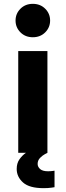

<svg xmlns="http://www.w3.org/2000/svg" viewBox="-20 -796 342 1000"><path d="M151 -602Q112 -602 86.5 -627.5Q61 -653 61 -689Q61 -725 86.5 -750.5Q112 -776 151 -776Q190 -776 215.5 -750.5Q241 -725 241 -689Q241 -653 215.5 -627.5Q190 -602 151 -602ZM75 0V-530H227V0Q227 0 214.5 6.5Q202 13 189 26Q176 39 176 58Q176 73 189 84.5Q202 96 230 96Q243 96 253.5 94.5Q264 93 264 93V179Q264 179 247.5 181.5Q231 184 207 184Q133 184 100 154.5Q67 125 67 84Q67 54 81.5 33.5Q96 13 115 0Z"/></svg>

Font: Be Vietnam Pro
Style: Bold
Weight: 700
Designer: Lam Bao, Tony Le, Vietanh Nguyen
Foundry: Yellow Type Foundry
Version: Version 1.002; ttfautohint (v1.8.3)